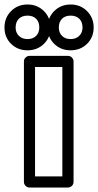

<svg xmlns="http://www.w3.org/2000/svg" viewBox="-106 -814 439 859"><path d="M-56.4 -617.9Q-85.9 -647 -85.9 -690.9Q-85.9 -734.9 -56.4 -764.4Q-26.9 -793.9 17.1 -793.9Q61 -793.9 90.6 -764.4Q120.1 -734.9 120.1 -690.9Q120.1 -647 90.6 -617.9Q61 -588.9 17.1 -588.9Q-26.9 -588.9 -56.4 -617.9ZM-36.1 -690.9Q-36.1 -668 -21.5 -653.6Q-6.8 -639.2 17.1 -639.2Q41 -639.2 55.4 -653.3Q69.8 -667.5 69.8 -690.9Q69.8 -715.8 55.7 -730Q41.5 -744.1 17.1 -744.1Q-7.3 -744.1 -21.7 -730Q-36.1 -715.8 -36.1 -690.9ZM1 0V-539.1Q1 -549.8 8.8 -556.9Q16.6 -564 25.9 -564H198.2Q209 -564 216.1 -556.2Q223.1 -548.3 223.1 -539.1V0Q223.1 10.7 215.3 17.8Q207.5 24.9 198.2 24.9H25.9Q15.1 24.9 8.1 17.1Q1 9.3 1 0ZM50.8 -24.9H172.9V-514.2H50.8ZM136.5 -617.9Q106.9 -647 106.9 -690.9Q106.9 -734.9 136.5 -764.4Q166 -793.9 210 -793.9Q253.9 -793.9 283.4 -764.4Q313 -734.9 313 -690.9Q313 -647 283.4 -617.9Q253.9 -588.9 210 -588.9Q166 -588.9 136.5 -617.9ZM157.2 -690.9Q157.2 -667.5 171.6 -653.3Q186 -639.2 210 -639.2Q233.9 -639.2 248.5 -653.6Q263.2 -668 263.2 -690.9Q263.2 -715.8 248.8 -730Q234.4 -744.1 210 -744.1Q185.5 -744.1 171.4 -730Q157.2 -715.8 157.2 -690.9Z"/></svg>

Font: Trueno Bold Outline
Style: Regular
Weight: 700
Width: 6
Designer: Julieta Ulanovsky
Foundry: Julieta Ulanovsky
Version: Version 3.001b | FøM Fix